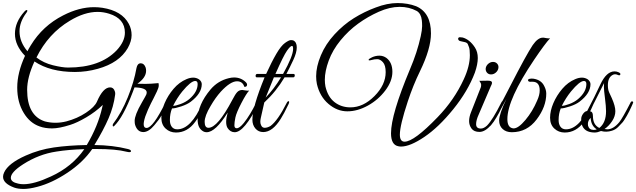

<svg xmlns="http://www.w3.org/2000/svg" viewBox="-68 -865 4172 1259"><path d="M158 -462Q110 -358 110 -276Q110 -107 226 -69Q260 -60 295.5 -60Q331 -60 367 -69Q439 -88 496 -126Q553 -164 568 -199Q608 -292 654 -292Q677 -292 685 -266Q689 -256 687 -244Q677 -166 644 -89.5Q611 -13 551 86Q671 87 770 112Q791 117 791 126Q791 137 762 130Q693 112 563 112Q551 112 537 112Q476 200 374.5 267.5Q273 335 177 360Q124 374 87 374Q50 374 25 365Q-48 338 -48 294Q-48 281 -41 266Q-14 206 101 155Q188 116 284.5 102Q381 88 501 86Q575 -39 602 -160L606 -177Q558 -131 497.5 -95.5Q437 -60 392 -46Q320 -23 273.5 -23Q227 -23 192 -36Q128 -58 88 -124Q45 -194 45 -291Q45 -388 96 -499Q30 -567 30 -643.5Q30 -720 92 -789Q104 -802 109.5 -798.5Q115 -795 105 -781Q60 -721 60 -660Q60 -590 112 -529Q118 -542 134 -568Q212 -696 346 -764Q451 -818 549 -818Q576 -818 603 -814Q732 -794 777 -708Q795 -674 795 -634.5Q795 -595 770 -550Q714 -453 574 -414Q500 -393 423 -393Q261 -393 158 -462ZM572 -787Q486 -787 390 -729Q249 -645 171 -488Q218 -452 279.5 -437Q341 -422 378 -422Q589 -422 697 -535Q751 -593 751 -651Q751 -743 648 -775Q610 -787 572 -787ZM3 301Q3 329 51 339Q67 343 86 343Q157 343 266 292Q404 229 485 113Q380 116 301 129Q187 146 84 212Q3 264 3 301Z M890 -401Q890 -356 833 -316Q853 -315 886.5 -315Q920 -315 971 -320Q973 -317 973 -304Q973 -291 961 -265.5Q949 -240 939.5 -221.5Q930 -203 921.5 -186.5Q913 -170 902.5 -146Q892 -122 885 -102Q860 -26 893 -26Q935 -26 1017 -193Q1024 -206 1028.5 -203Q1033 -200 1033 -195.5Q1033 -191 1020 -164.5Q1007 -138 992 -110Q977 -82 945 -45Q907 1 872 1Q833 1 818 -46Q815 -55 815 -73Q815 -91 826.5 -121Q838 -151 863 -194Q888 -237 891 -244.5Q894 -252 894 -259Q894 -290 814 -292L802 -260Q739 -95 681 -39Q671 -30 671 -45Q671 -48 673 -52Q729 -126 770 -227Q811 -328 827 -419Q833 -450 855 -450Q877 -450 887 -422Q890 -413 890 -401Z M1060 -154Q1046 -120 1046 -78Q1046 -50 1058.5 -33.5Q1071 -17 1094 -17Q1185 -17 1259 -188Q1266 -204 1276 -202Q1280 -201 1280 -197Q1280 -193 1257.5 -144.5Q1235 -96 1212 -66Q1161 4 1086 4Q1046 4 1018 -22Q990 -48 990 -93Q990 -138 1011.5 -188.5Q1033 -239 1070 -282.5Q1107 -326 1155 -346Q1178 -356 1199 -356Q1220 -356 1238 -344Q1255 -330 1255 -313Q1255 -253 1183 -198Q1161 -181 1121 -167.5Q1081 -154 1060 -154ZM1228 -314Q1228 -334 1212 -334Q1184 -334 1127 -265Q1093 -223 1067 -171Q1084 -171 1116.5 -183Q1149 -195 1173 -215Q1228 -262 1228 -314Z M1484 -24Q1503 -24 1531 -59Q1572 -110 1612 -192Q1616 -201 1621 -202Q1629 -205 1629 -196Q1629 -191 1626 -184Q1534 2 1471 2Q1442 2 1424 -26Q1415 -41 1415 -66Q1415 -91 1425 -127Q1345 2 1287 2Q1271 2 1258 -8Q1228 -29 1228 -80Q1228 -178 1313 -279Q1361 -335 1431 -352Q1450 -357 1467 -357Q1513 -357 1545 -325Q1555 -314 1551 -304Q1547 -294 1534 -296Q1523 -332 1486 -332Q1443 -332 1380 -264Q1344 -224 1313 -170Q1274 -105 1274 -66Q1274 -27 1299 -27Q1359 -27 1456 -211Q1475 -248 1488 -261.5Q1501 -275 1521 -275Q1525 -275 1541.5 -272Q1558 -269 1566 -271Q1548 -253 1515 -189.5Q1482 -126 1475.5 -94.5Q1469 -63 1469 -43.5Q1469 -24 1484 -24Z M1587 -80Q1587 -163 1667 -358H1615Q1610 -358 1608.5 -363.5Q1607 -369 1609.5 -374.5Q1612 -380 1617 -380H1677Q1713 -459 1744 -512Q1775 -565 1801 -583.5Q1827 -602 1838.5 -602Q1850 -602 1855 -600Q1878 -589 1878 -554.5Q1878 -520 1855 -471Q1832 -422 1810 -380H1858Q1863 -380 1864.5 -374.5Q1866 -369 1863.5 -363.5Q1861 -358 1856 -358H1798Q1743 -265 1665 -193L1642 -91Q1639 -78 1639 -65.5Q1639 -53 1646 -40Q1653 -27 1668 -27Q1685 -27 1706 -39Q1754 -75 1812 -190Q1816 -199 1821.5 -201Q1827 -203 1828 -198.5Q1829 -194 1825 -184Q1792 -115 1773 -86Q1719 1 1658 1Q1627 1 1607 -22Q1587 -45 1587 -80ZM1788 -380Q1854 -498 1854 -544Q1854 -564 1847 -564Q1836 -564 1813.5 -532Q1791 -500 1738 -380ZM1775 -358H1728Q1716 -330 1674 -225Q1728 -281 1775 -358Z M2562 96Q2553 96 2544 94Q2496 85 2496 9Q2496 -114 2620 -410Q2668 -522 2691 -628Q2700 -669 2700 -693.5Q2700 -718 2698 -732Q2693 -776 2665 -793Q2615 -820 2553 -820Q2488 -820 2416 -788Q2344 -756 2280.5 -710Q2217 -664 2165 -600.5Q2113 -537 2087.5 -467.5Q2062 -398 2062 -342Q2062 -319 2066 -298Q2082 -229 2126 -195Q2170 -161 2230 -161Q2314 -161 2387.5 -235Q2461 -309 2461 -392Q2461 -437 2443 -457Q2425 -477 2406 -477Q2387 -477 2368 -471.5Q2349 -466 2349 -472.5Q2349 -479 2372 -489.5Q2395 -500 2420 -500Q2445 -500 2466 -485Q2505 -455 2505 -394Q2505 -333 2458.5 -271.5Q2412 -210 2344 -172.5Q2276 -135 2209.5 -135Q2143 -135 2086 -183.5Q2029 -232 2010 -314Q2005 -338 2005 -365Q2005 -428 2036 -502Q2067 -576 2125.5 -639.5Q2184 -703 2252 -745.5Q2320 -788 2396 -816Q2472 -845 2539 -845Q2606 -845 2661 -824Q2758 -782 2758 -646Q2758 -546 2686 -398Q2641 -306 2606 -200Q2554 -43 2554 18Q2554 64 2585 64Q2647 64 2802 -97Q2911 -210 2973 -345Q3013 -431 3013 -503Q3013 -541 3007 -556.5Q3001 -572 2999 -576.5Q2997 -581 2991 -584.5Q2985 -588 2983 -588Q2969 -592 2954 -594.5Q2939 -597 2936.5 -608Q2934 -619 2947 -621L2966 -619Q3012 -606 3046 -554Q3065 -525 3065 -484.5Q3065 -444 3046 -389Q3000 -267 2904 -148.5Q2808 -30 2714.5 33Q2621 96 2562 96Z M3117 -418Q3120 -435 3134 -447Q3148 -459 3165 -459Q3182 -459 3192.5 -447Q3203 -435 3200 -418Q3197 -401 3183 -389Q3169 -377 3152 -377Q3135 -377 3125 -389Q3115 -401 3117 -418ZM3085 -22Q3104 -22 3125 -41Q3162 -78 3219 -192Q3226 -207 3233 -201Q3235 -199 3235 -194.5Q3235 -190 3227 -172.5Q3219 -155 3212.5 -141Q3206 -127 3187.5 -95.5Q3169 -64 3154 -47Q3113 0 3076.5 0Q3040 0 3024 -22Q3008 -44 3008 -71Q3008 -98 3021 -130L3085 -293Q3087 -299 3087 -309Q3087 -319 3075 -335L3130 -336Q3153 -336 3157 -327.5Q3161 -319 3151 -301L3071 -114Q3054 -77 3054 -51Q3054 -22 3085 -22Z M3471 -272Q3471 -329 3424 -329Q3420 -329 3416 -329Q3398 -327 3395 -336Q3392 -345 3404 -348Q3416 -351 3430 -349Q3482 -341 3501 -300Q3514 -275 3514 -251Q3514 -165 3451 -82Q3388 2 3288 2Q3251 2 3228 -19Q3205 -40 3205 -75Q3205 -117 3253 -217Q3171 -62 3147 -39Q3137 -30 3137 -45Q3137 -48 3139 -52Q3174 -98 3278.5 -302Q3383 -506 3425 -569Q3459 -618 3491 -618Q3491 -618 3492 -618H3497Q3498 -618 3514.5 -615Q3531 -612 3539 -614Q3506 -579 3435 -474Q3259 -213 3259 -84Q3259 -31 3293 -24Q3296 -23 3300 -23Q3331 -23 3377.5 -78.5Q3424 -134 3454 -205Q3471 -242 3471 -272Z M3609 -154Q3595 -120 3595 -78Q3595 -50 3607.5 -33.5Q3620 -17 3643 -17Q3734 -17 3808 -188Q3815 -204 3825 -202Q3829 -201 3829 -197Q3829 -193 3806.5 -144.5Q3784 -96 3761 -66Q3710 4 3635 4Q3595 4 3567 -22Q3539 -48 3539 -93Q3539 -138 3560.5 -188.5Q3582 -239 3619 -282.5Q3656 -326 3704 -346Q3727 -356 3748 -356Q3769 -356 3787 -344Q3804 -330 3804 -313Q3804 -253 3732 -198Q3710 -181 3670 -167.5Q3630 -154 3609 -154ZM3777 -314Q3777 -334 3761 -334Q3733 -334 3676 -265Q3642 -223 3616 -171Q3633 -171 3665.5 -183Q3698 -195 3722 -215Q3777 -262 3777 -314Z M3896 -19Q3909 -17 3914 -17Q3954 -17 3993 -64Q4014 -90 4068 -195Q4070 -200 4075 -200Q4084 -201 4084 -193Q4084 -191 4079.5 -181.5Q4075 -172 4071 -162.5Q4067 -153 4058 -135Q4049 -117 4042.5 -106Q4036 -95 4026 -79Q4016 -63 4006 -54L3985 -32Q3968 -15 3945 -8Q3908 4 3873 -6Q3850 4 3832 4Q3761 4 3746 -52Q3743 -65 3743 -83.5Q3743 -102 3755.5 -119Q3768 -136 3782 -137Q3833 -234 3869 -312Q3909 -397 3962 -397Q3976 -397 3989.5 -390.5Q4003 -384 3999.5 -376Q3996 -368 3985 -373Q3974 -378 3966 -378Q3958 -378 3952 -375Q3918 -359 3918 -306Q3918 -278 3926 -260Q3934 -242 3944 -221Q3967 -169 3967 -136Q3967 -103 3946 -71Q3925 -39 3896 -19ZM3862 -26Q3906 -60 3906 -136Q3906 -167 3899 -221Q3892 -275 3892 -294Q3892 -313 3893 -320Q3817 -168 3799 -135Q3820 -135 3820 -105Q3820 -46 3862 -26ZM3787 -53Q3787 -47 3788 -40Q3796 -13 3825 -13Q3837 -13 3845 -17Q3808 -40 3805 -92Q3787 -74 3787 -53Z"/></svg>

Font: Great Vibes
Style: Regular
Weight: 400
Designer: Robert E. Leuschke
Foundry: Robert E. Leuschke
Version: Version 1.001